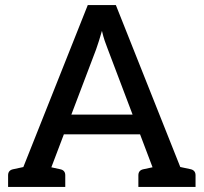

<svg xmlns="http://www.w3.org/2000/svg" viewBox="-20 -739 806 759"><path d="M41 0 327 -719H438L724 0H640Q625 0 616 -7Q607 -14 603 -25L406 -545Q400 -560 394 -577.5Q388 -595 383 -617Q377 -595 371 -577Q365 -559 360 -544L163 -25Q159 -16 149.5 -8Q140 0 126 0ZM120 0V-64H184V0ZM209 -208 233 -286H533L557 -208ZM580 0V-64H647V0ZM12 0V-46Q12 -56 17 -62Q22 -68 32 -70L102 -85L113 0ZM137 0 149 -85 218 -70Q228 -68 233 -62Q238 -56 238 -46V0ZM527 0V-46Q527 -56 532 -62Q537 -68 547 -70L617 -85L628 0ZM652 0 664 -85 734 -70Q743 -68 748 -62Q753 -56 753 -46V0Z"/></svg>

Font: Aleo Medium
Style: Regular
Weight: 500
Designer: Alessio Laiso
Foundry: Alessio Laiso
Version: Version 2.001;gftools[0.9.29]